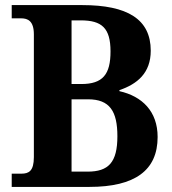

<svg xmlns="http://www.w3.org/2000/svg" viewBox="-20 -734 674 754"><path d="M26 0H331C510 0 599 -65 599 -196C599 -297 538 -356 449 -376V-380C519 -404 572 -447 572 -535C572 -659 480 -714 303 -714H26V-662H63C89 -662 113 -652 113 -599V-117C113 -62 93 -52 64 -52H26ZM299 -404H261V-654H297C380 -654 414 -624 414 -532C414 -442 384 -404 299 -404ZM324 -60H261V-344H326C411 -344 441 -297 441 -199C441 -96 406 -60 324 -60Z"/></svg>

Font: Noto Serif Tamil SemiCondensed
Style: Bold
Weight: 700
Width: 4
Designer: Indian Type Foundry, Tom Grace, and the Monotype Design Team
Foundry: Monotype Imaging Inc.
Version: Version 2.004